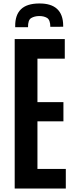

<svg xmlns="http://www.w3.org/2000/svg" viewBox="-20 -1084 431 1104"><path d="M64.5 0V-859.4H352.5V-746.6H195.3V-496.6H344.7V-386.2H195.3V-112.8H358.4V0ZM67.4 -927.7V-934.1Q66.9 -998 100.6 -1030.8Q134.3 -1063.5 204.6 -1064Q272.9 -1064.9 307.9 -1033Q342.8 -1001 343.3 -937.5V-930.2L269.5 -929.7Q269 -970.2 250.2 -981.2Q231.4 -992.2 204.1 -991.7Q178.2 -991.2 159.4 -980.2Q140.6 -969.2 141.1 -927.7Z"/></svg>

Font: Antonio
Style: Bold
Weight: 700
Designer: Vernon Adams
Foundry: Vernon Adams
Version: Version 1.002